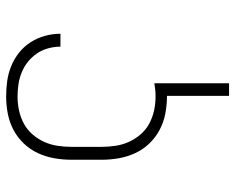

<svg xmlns="http://www.w3.org/2000/svg" viewBox="-92 -476 783 640"><g transform="rotate(-90 300.0 -156.5)"><path d="M300 215V8Q299 8 298.5 8Q298 8 298 8Q269 8 240.5 2.5Q212 -3 186.5 -16.5Q161 -30 141 -51Q121 -72 109 -98Q97 -124 92 -152.5Q87 -181 87 -210V-310Q87 -339 92 -367.5Q97 -396 109 -422Q121 -448 141 -469Q161 -490 186.5 -503.5Q212 -517 240.5 -522.5Q269 -528 298 -528Q324 -528 349.5 -524.5Q375 -521 399.5 -511Q424 -501 444.5 -484.5Q465 -468 479 -446Q493 -424 500 -398.5Q507 -373 507 -347H464Q464 -347 464 -347Q464 -347 464 -347Q464 -367 458.5 -387.5Q453 -408 441.5 -425Q430 -442 414 -455Q398 -468 378.5 -476Q359 -484 338.5 -487Q318 -490 298 -490Q274 -490 251 -485Q228 -480 207.5 -469Q187 -458 171.5 -440Q156 -422 146.5 -401Q137 -380 133.5 -356.5Q130 -333 130 -310V-210Q130 -187 133.5 -163.5Q137 -140 146.5 -119Q156 -98 171.5 -80Q187 -62 207.5 -51Q228 -40 251 -35Q274 -30 298 -30Q309 -30 320 -31Q331 -32 342 -34V215Z"/></g></svg>

Font: Iosevka SS04 XLt Ex
Style: Regular
Weight: 200
Width: 7
Monospace: yes
Designer: Belleve Invis
Foundry: Belleve Invis
Version: Version 19.0.0; ttfautohint (v1.8.4)